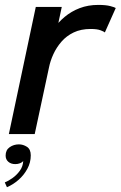

<svg xmlns="http://www.w3.org/2000/svg" viewBox="-22 -560 504 802"><path d="M15 0 127.5 -531H236L200 -361.5L169.5 -374.5Q180.5 -407 200.2 -436.5Q220 -466 247.8 -489.2Q275.5 -512.5 310.8 -526Q346 -539.5 388.5 -539.5Q420.5 -539.5 439 -534.5Q457.5 -529.5 461.5 -526.5L416 -424.5Q412.5 -428 398 -433.5Q383.5 -439 357 -439Q316 -439 285.8 -424.5Q255.5 -410 234.8 -386Q214 -362 201 -333.8Q188 -305.5 182.5 -277.5L123 0ZM42 125.5Q24 125.5 12.8 115.8Q1.5 106 1.5 90Q1.5 66.5 18.5 54.8Q35.5 43 57 43Q74.5 43 90.5 53.2Q106.5 63.5 106.5 89Q106.5 119 92.2 145.2Q78 171.5 55.5 191.2Q33 211 7 222L-2 202Q13 196 30.5 183.5Q48 171 61 153Q74 135 75 112Q71.5 118 62 121.8Q52.5 125.5 42 125.5Z"/></svg>

Font: Epilogue Medium
Style: Italic
Weight: 500
Italic angle: -12°
Designer: Tyler Finck
Foundry: Etcetera Type Co
Version: Version 2.112